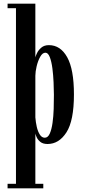

<svg xmlns="http://www.w3.org/2000/svg" viewBox="-20 -770 465 1040"><path d="M21 250V225.5H66.5V-725.5H21V-750H171.5V-459Q173 -466.5 180.5 -482.5Q188 -498.5 203.8 -512Q219.5 -525.5 245 -525.5Q307.5 -525.5 344 -460Q380.5 -394.5 380.5 -258.5Q380.5 -116.5 340 -53.2Q299.5 10 237.5 10Q212.5 10 198.5 -1.5Q184.5 -13 178.5 -26.8Q172.5 -40.5 171.5 -47V225.5H214.5V250ZM222.5 -24Q239.5 -24 249.5 -46.2Q259.5 -68.5 264.5 -104Q269.5 -139.5 270.8 -180Q272 -220.5 272 -256.5Q272 -285.5 270.2 -324.2Q268.5 -363 263.8 -399.8Q259 -436.5 249.8 -460.5Q240.5 -484.5 226 -484.5Q210 -484.5 197.8 -462.5Q185.5 -440.5 178.5 -411Q171.5 -381.5 171.5 -359.5V-134Q173.5 -108 179.2 -82.8Q185 -57.5 195.8 -40.8Q206.5 -24 222.5 -24Z"/></svg>

Font: Imbue 50pt SemiBold
Style: Regular
Weight: 600
Designer: Tyler Finck
Foundry: Etcetera Type Company
Version: Version 1.102; ttfautohint (v1.8.3)